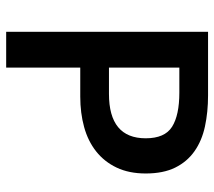

<svg xmlns="http://www.w3.org/2000/svg" viewBox="-56 -638 694 622"><g transform="rotate(90 291.0 -327.0)"><path d="M83 0V-654H289Q343 -654 389.5 -644Q436 -634 470 -610Q504 -586 523 -547.5Q542 -509 542 -452Q542 -398 523 -358Q504 -318 470.5 -291.5Q437 -265 391.5 -252.5Q346 -240 293 -240H199V0ZM199 -333H284Q428 -333 428 -452Q428 -514 390.5 -537.5Q353 -561 280 -561H199Z"/></g></svg>

Font: TT Toshiba Sans Medium
Style: Regular
Weight: 500
Designer: Paul D. Hunt
Foundry: Toshiba Corporation
Version: Version 2.020;PS 2.000;hotconv 1.0.86;makeotf.lib2.5.63406